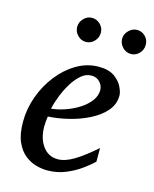

<svg xmlns="http://www.w3.org/2000/svg" viewBox="-108 -770 688 855"><g transform="rotate(15 236.0 -342.0)"><path d="M417 -393.1Q417 -352.1 389.9 -321Q362.8 -290 319.6 -268.3Q276.4 -246.6 227.1 -234.6Q177.7 -222.7 132.8 -220.2Q131.3 -210.4 130.1 -196.8Q128.9 -183.1 128.9 -173.8Q128.9 -119.1 154.8 -83.5Q180.7 -47.9 224.1 -47.9Q257.8 -47.9 298.6 -72.5Q339.4 -97.2 394 -145V-82Q375.5 -64 345.2 -42Q314.9 -20 275.9 -3.9Q236.8 12.2 190.9 12.2Q168 12.2 140.6 4.9Q113.3 -2.4 88.6 -22Q64 -41.5 48.1 -77.1Q32.2 -112.8 32.2 -169.9Q32.2 -229.5 53 -286.9Q73.7 -344.2 110.4 -390.9Q147 -437.5 194.6 -465.3Q242.2 -493.2 295.9 -493.2Q342.3 -493.2 368.7 -474.1Q395 -455.1 406 -431.4Q417 -407.7 417 -393.1ZM328.1 -394Q328.1 -413.6 313.5 -430.2Q298.8 -446.8 273.9 -446.8Q249 -446.8 227.3 -428.5Q205.6 -410.2 187.5 -380.9Q169.4 -351.6 156.7 -319.1Q144 -286.6 137.2 -257.8Q168.9 -260.7 202.4 -272.5Q235.8 -284.2 264.4 -302.5Q293 -320.8 310.5 -344.2Q328.1 -367.7 328.1 -394ZM471.7 -641.1Q471.7 -618.7 456.1 -601.8Q440.4 -585 417.5 -585Q395 -585 378.9 -601.8Q362.8 -618.7 362.8 -641.1Q362.8 -662.1 379.6 -679Q396.5 -695.8 417.5 -695.8Q440.4 -695.8 456.1 -679.7Q471.7 -663.6 471.7 -641.1ZM264.6 -641.1Q264.6 -618.7 248.5 -601.8Q232.4 -585 209.5 -585Q188 -585 171.9 -601.6Q155.8 -618.2 155.8 -640.1Q155.8 -661.6 171.9 -678.7Q188 -695.8 209.5 -695.8Q232.4 -695.8 248.5 -679.7Q264.6 -663.6 264.6 -641.1Z"/></g></svg>

Font: Charis
Style: Italic
Weight: 400
Italic angle: -11°
Designer: Walt Agee, Miriam Martin, Annie Olsen, Victor Gaultney, Lorna Priest, Alan Ward, Bob Hallissy, Martin Hosken, Sharon Cor
Foundry: SIL Global
Version: Version 7.000